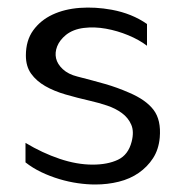

<svg xmlns="http://www.w3.org/2000/svg" viewBox="-20 -455 494 512"><path d="M48 -74Q93 -47 139 -31.5Q185 -16 227 -16Q267 -16 294.5 -29Q322 -42 331 -77Q338 -104 330 -122.5Q322 -141 305 -153.5Q288 -166 265.5 -173.5Q243 -181 221 -186Q186 -194 155 -203Q124 -212 100.5 -225.5Q77 -239 63 -258.5Q49 -278 49 -307Q49 -347 68.5 -374Q88 -401 120 -416Q152 -431 193 -434Q234 -437 278 -429Q332 -419 372 -391V-333Q351 -349 322 -361Q293 -373 262.5 -378.5Q232 -384 203.5 -380.5Q175 -377 156 -362Q139 -348 132.5 -331.5Q126 -315 129.5 -299.5Q133 -284 147.5 -270.5Q162 -257 186 -251Q229 -240 260.5 -231Q292 -222 324 -208Q369 -189 389.5 -162Q410 -135 406 -88Q403 -56 388 -33Q373 -10 350 6Q327 22 297 29.5Q267 37 234 37Q212 37 187.5 33.5Q163 30 138 22.5Q113 15 90 4Q67 -7 48 -22Z"/></svg>

Font: BM HANNA Air
Style: Regular
Weight: 400
Designer: Woowa Brothers : Cheoljun Lim; Soyoung Lee; Taehyun Cha; Byungsun Park; Minjin Kim; Hyesun Chae; Myungsoo Han; Bongjin K
Foundry: Sandoll Communications Inc.
Version: Version 1.000;PS 1;hotconv 16.6.51;makeotf.lib2.5.65220